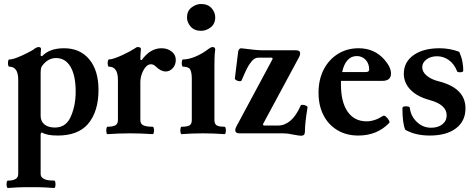

<svg xmlns="http://www.w3.org/2000/svg" viewBox="-20 -666 2368 959"><path d="M20 273Q15 273 13.5 263.5Q12 254 13.5 245Q15 236 20 236Q71 236 71 203V-268Q71 -333 26 -333Q22 -333 20.5 -342Q19 -351 20.5 -360Q22 -369 26 -369Q42 -369 67 -379Q92 -389 115.5 -401Q139 -413 148 -419Q153 -424 160.5 -427.5Q168 -431 172 -431Q185 -431 185 -421Q184 -413 183.5 -404.5Q183 -396 183 -388L190 -385Q227 -425 300 -425Q380 -425 426 -369.5Q472 -314 472 -217Q472 -107 418 -45Q368 11 268 11Q214 11 190 -4Q183 -4 183 8V203Q183 219 199 227.5Q215 236 250 236Q255 236 256.5 245Q258 254 256.5 263.5Q255 273 250 273Q222 271 203.5 270Q185 269 170 269Q155 269 135 269Q116 269 100.5 269Q85 269 66.5 270Q48 271 20 273ZM254 -29Q305 -29 329 -74Q358 -132 358 -208Q358 -288 332.5 -332Q307 -376 260 -376Q218 -376 189 -335Q183 -326 183 -301V-87Q183 -60 202 -44.5Q221 -29 254 -29Z M517 4Q513 4 511.5 -5Q510 -14 511.5 -23.5Q513 -33 517 -33Q543 -33 556 -40Q569 -47 569 -66V-268Q569 -333 524 -333Q520 -333 518.5 -342Q517 -351 518.5 -360Q520 -369 524 -369Q535 -369 553.5 -375.5Q572 -382 592.5 -391.5Q613 -401 629.5 -410Q646 -419 653 -424Q661 -431 669 -431Q683 -431 684 -421Q681 -394 681 -368L688 -366Q730 -425 787 -425Q816 -425 837 -409Q858 -393 858 -367Q858 -342 843 -325.5Q828 -309 808 -309Q783 -309 758 -334Q747 -345 734 -345Q719 -345 707 -330.5Q695 -316 688 -295.5Q681 -275 681 -255V-66Q681 -47 696 -40Q711 -33 742 -33Q747 -33 748.5 -23.5Q750 -14 748.5 -5Q747 4 742 4Q714 2 686 1Q658 0 630 0Q602 0 574 1Q546 2 517 4Z M984 -512Q951 -512 932.5 -533Q914 -554 914 -579Q914 -611 936.5 -628.5Q959 -646 984 -646Q1018 -646 1036.5 -625.5Q1055 -605 1055 -579Q1055 -547 1032.5 -529.5Q1010 -512 984 -512ZM887 4Q883 4 881.5 -5Q880 -14 881.5 -23.5Q883 -33 887 -33Q916 -33 927 -40Q938 -47 938 -66V-272Q938 -303 930.5 -318Q923 -333 894 -333Q890 -333 888.5 -342Q887 -351 888.5 -360Q890 -369 894 -369Q922 -369 956.5 -383.5Q991 -398 1022 -422Q1034 -431 1042 -431Q1055 -431 1055 -418Q1052 -397 1051.5 -375.5Q1051 -354 1051 -333V-66Q1051 -47 1062 -40Q1073 -33 1101 -33Q1106 -33 1107.5 -23.5Q1109 -14 1107.5 -5Q1106 4 1101 4Q1074 2 1047.5 1Q1021 0 994 0Q967 0 940.5 1Q914 2 887 4Z M1484 12Q1481 12 1469.5 10.5Q1458 9 1437 5Q1424 2 1412.5 1Q1401 0 1392 0H1176Q1155 0 1155 -16Q1155 -23 1160 -33L1342 -372L1339 -378H1270Q1250 -378 1234 -356Q1222 -341 1212.5 -322Q1203 -303 1187 -265Q1185 -260 1176.5 -260.5Q1168 -261 1160.5 -265Q1153 -269 1153 -274L1169 -403Q1170 -423 1184 -425Q1222 -420 1248 -417.5Q1274 -415 1287 -415H1457Q1479 -415 1479 -400Q1479 -391 1475 -383L1293 -45L1297 -39H1369Q1402 -39 1430.5 -63Q1459 -87 1482 -139Q1484 -143 1492.5 -142.5Q1501 -142 1509 -138Q1517 -134 1516 -129Q1509 -86 1506 -58Q1503 -30 1503 -8Q1503 12 1484 12Z M1769 11Q1710 11 1665 -16Q1620 -43 1595.5 -91Q1571 -139 1571 -203Q1571 -268 1596.5 -318Q1622 -368 1667.5 -396.5Q1713 -425 1771 -425Q1851 -425 1901 -367Q1933 -330 1933 -299Q1933 -262 1889 -262H1683Q1683 -254 1683 -244Q1683 -156 1716.5 -108Q1750 -60 1811 -60Q1851 -60 1893 -87Q1899 -91 1907.5 -83.5Q1916 -76 1922 -66Q1928 -56 1924 -52Q1864 11 1769 11ZM1762 -386Q1734 -386 1715.5 -365Q1697 -344 1689 -306H1806Q1824 -306 1824 -318Q1824 -348 1806.5 -367Q1789 -386 1762 -386Z M2127 11Q2054 11 2004 -18Q1990 -52 1990 -126Q1990 -135 2007 -135Q2027 -135 2027 -127Q2032 -85 2062.5 -56.5Q2093 -28 2133 -28Q2168 -28 2189.5 -45Q2211 -62 2211 -90Q2211 -143 2127 -166Q2064 -183 2030.5 -217.5Q1997 -252 1997 -298Q1997 -356 2045.5 -390.5Q2094 -425 2175 -425Q2228 -425 2274 -407Q2285 -382 2289.5 -358.5Q2294 -335 2294 -314Q2294 -305 2279 -305Q2265 -305 2263 -310Q2250 -345 2223 -365Q2196 -385 2163 -385Q2131 -385 2110 -369Q2089 -353 2089 -330Q2089 -307 2111.5 -288Q2134 -269 2171 -260Q2305 -226 2305 -125Q2305 -61 2257.5 -25Q2210 11 2127 11Z"/></svg>

Font: Junicode
Style: Bold
Weight: 700
Designer: Peter S. Baker
Version: Version 2.100; ttfautohint (v1.8.4)